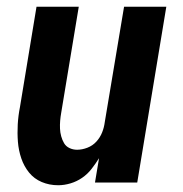

<svg xmlns="http://www.w3.org/2000/svg" viewBox="-20 -540 540 568"><path d="M152 8Q126 8 103.5 -1.5Q81 -11 66 -29.5Q51 -48 43 -71.5Q35 -95 33 -120.5Q31 -146 32.5 -172Q34 -198 39 -223L88 -520H213L161 -206Q159 -195 158 -183Q157 -171 157.5 -159.5Q158 -148 161 -137Q164 -126 169.5 -116.5Q175 -107 185.5 -102Q196 -97 208 -97Q223 -97 238.5 -103Q254 -109 265 -121Q276 -133 282 -148Q288 -163 290 -179L347 -520H472L386 0H261L273 -72Q263 -56 251 -40.5Q239 -25 223 -14Q207 -3 188.5 2.5Q170 8 152 8Z"/></svg>

Font: Iosevka Term Curly XBd Obl
Style: Regular
Weight: 800
Italic angle: -9°
Designer: Belleve Invis
Foundry: Belleve Invis
Version: Version 32.3.0